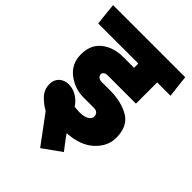

<svg xmlns="http://www.w3.org/2000/svg" viewBox="-257 -791 1080 1080"><g transform="rotate(45 283.5 -250.5)"><path d="M284 -120Q318 -120 338 -132Q358 -144 358 -162Q358 -176 349 -185.5Q340 -195 321 -195H237Q170 -195 113.5 -238Q57 -281 57 -356Q57 -434 108.5 -474Q160 -514 236 -514H322V-548H3L-11 -680H563L578 -548H472V-379H247Q232 -379 223.5 -372.5Q215 -366 215 -356Q215 -346 224 -337.5Q233 -329 248 -329H314Q407 -329 468.5 -292.5Q530 -256 530 -164Q530 -97 473.5 -44.5Q417 8 314 14Q327 34 351 65Q375 96 378 100L268 179L142 9Q111 -7 80.5 -38Q50 -69 50 -114Q50 -148 72.5 -168.5Q95 -189 128 -189Q164 -189 194 -169.5Q224 -150 241 -123Q251 -122 262.5 -121Q274 -120 284 -120Z"/></g></svg>

Font: Palanquin Dark SemiBold
Style: Regular
Weight: 600
Designer: Pria Ravichandran
Version: Version 1.001